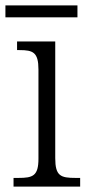

<svg xmlns="http://www.w3.org/2000/svg" viewBox="-26 -689 326 709"><path d="M-6 -625H260V-669H-6ZM24 0H270V-32H253C198 -32 178 -39 178 -105V-536H37V-504H46C96 -504 116 -496 116 -432V-103C116 -39 95 -32 42 -32H24Z"/></svg>

Font: Noto Serif Sinhala SemiCondensed Light
Style: Regular
Weight: 300
Width: 4
Designer: Jelle Bosma - Monotype Design Team
Foundry: Monotype Imaging Inc.
Version: Version 2.007